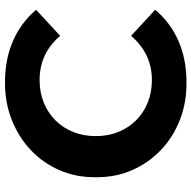

<svg xmlns="http://www.w3.org/2000/svg" viewBox="-19 -733 764 766"><g transform="rotate(-90 363.0 -350.0)"><path d="M39 -350Q38 -428 67 -494.5Q96 -561 147.5 -609.5Q199 -658 269 -685.5Q339 -713 419 -712Q510 -712 583 -680Q656 -648 707 -588L603 -492Q533 -574 427 -574Q378 -574 337 -557.5Q296 -541 266 -511Q236 -481 219.5 -440Q203 -399 203 -350Q203 -301 219.5 -260Q236 -219 266 -189Q296 -159 337 -142.5Q378 -126 427 -126Q532 -126 603 -209L707 -113Q656 -52 582.5 -20Q509 12 418 12Q338 13 268.5 -14Q199 -41 147.5 -90Q96 -139 67 -205.5Q38 -272 39 -350Z"/></g></svg>

Font: CMG Sans
Style: Bold
Weight: 700
Designer: Julieta Ulanovsky
Foundry: Julieta Ulanovsky
Version: Version 7.200